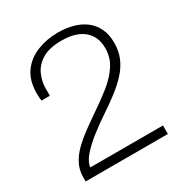

<svg xmlns="http://www.w3.org/2000/svg" viewBox="-165 -818 886 938"><g transform="rotate(-30 278.5 -349.0)"><path d="M48 0V-24Q48 -63 65 -96.5Q82 -130 111 -158.5Q140 -187 176 -213.5Q212 -240 250 -266Q308 -305 354.5 -342Q401 -379 429 -421.5Q457 -464 457 -517Q457 -561 437 -592Q417 -623 380 -639Q343 -655 290 -655Q219 -655 179 -630Q139 -605 122.5 -567Q106 -529 106 -491V-450H59Q58 -455 57 -466Q56 -477 56 -490Q56 -564 89 -609.5Q122 -655 176.5 -676.5Q231 -698 294 -698Q337 -698 375.5 -688Q414 -678 444 -656Q474 -634 491 -599.5Q508 -565 508 -517Q508 -470 491.5 -432Q475 -394 445 -361.5Q415 -329 375 -298.5Q335 -268 288 -237Q246 -209 204.5 -176.5Q163 -144 134 -111Q105 -78 102 -48H512V0Z"/></g></svg>

Font: Archivo SemiBold Thin
Style: Regular
Weight: 250
Version: Version 2.001